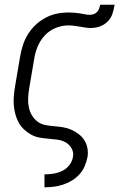

<svg xmlns="http://www.w3.org/2000/svg" viewBox="-20 -591 540 816"><path d="M169 205V150H170Q188 150 207 147Q226 144 244 135.5Q262 127 274.5 111Q287 95 290 76Q294 57 284.5 40Q275 23 259 14Q243 5 223.5 2.5Q204 0 185 -1.5Q166 -3 147 -6.5Q128 -10 112 -19Q96 -28 82.5 -40.5Q69 -53 60 -69Q51 -85 46 -103Q41 -121 39 -140Q37 -159 38.5 -178.5Q40 -198 43 -218L65 -348Q69 -372 76.5 -396.5Q84 -421 97.5 -443.5Q111 -466 130.5 -484.5Q150 -503 173.5 -515.5Q197 -528 221.5 -533Q246 -538 271 -538Q283 -538 294.5 -537Q306 -536 317 -534.5Q328 -533 339.5 -530.5Q351 -528 362 -528Q370 -528 378.5 -531Q387 -534 393 -540.5Q399 -547 401.5 -555Q404 -563 406 -571H467Q464 -552 458 -533Q452 -514 437.5 -499.5Q423 -485 404 -478.5Q385 -472 366 -472Q353 -472 341.5 -474Q330 -476 318 -478Q306 -480 294.5 -481.5Q283 -483 270 -483Q243 -483 216 -472Q189 -461 169.5 -439.5Q150 -418 139.5 -392Q129 -366 125 -339L103 -209Q100 -189 99.5 -170Q99 -151 103 -133Q107 -115 116.5 -99.5Q126 -84 140.5 -73.5Q155 -63 173.5 -59.5Q192 -56 211 -54.5Q230 -53 248.5 -50Q267 -47 283.5 -39.5Q300 -32 314.5 -21Q329 -10 338.5 5Q348 20 351.5 38.5Q355 57 352 76Q348 96 340 115Q332 134 318 149.5Q304 165 286 176Q268 187 248.5 193.5Q229 200 209 202.5Q189 205 170 205Z"/></svg>

Font: Iosevka Slab Light Oblique
Style: Regular
Weight: 300
Italic angle: -9°
Monospace: yes
Designer: Belleve Invis
Foundry: Belleve Invis
Version: Version 11.1.1; ttfautohint (v1.8.3)